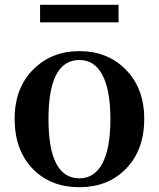

<svg xmlns="http://www.w3.org/2000/svg" viewBox="-20 -764 661 800"><path d="M118 -59Q41 -137 41 -269Q41 -399 121 -477Q197 -551 311 -551Q425 -551 500 -478Q581 -399 581 -269Q581 -137 503 -59Q429 16 310.5 16Q192 16 118 -59ZM311 -21Q373 -21 406 -82Q440 -145 440 -267.5Q440 -390 406 -453Q373 -514 311 -514Q182 -514 182 -268Q182 -21 311 -21ZM147 -671V-744H474V-671Z"/></svg>

Font: GenRyuMin TW B
Style: Regular
Weight: 700
Version: Version 1.501;PS 1;hotconv 16.6.51;makeotf.lib2.5.65220